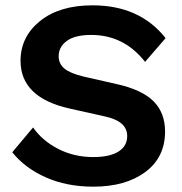

<svg xmlns="http://www.w3.org/2000/svg" viewBox="-20 -690 684 720"><path d="M327 -670Q504 -670 601 -547L524 -458Q445 -559 322 -559Q261 -559 230.5 -536.5Q200 -514 200 -479Q200 -451 221.5 -433Q243 -415 293 -403L416 -375Q512 -354 555.5 -310.5Q599 -267 599 -197Q599 -100 525 -45Q451 10 330 10Q230 10 151.5 -25Q73 -60 26 -119L104 -212Q139 -162 198.5 -131.5Q258 -101 330 -101Q391 -101 424 -121.5Q457 -142 457 -180Q457 -235 375 -253L241 -283Q57 -324 57 -462Q57 -552 130 -611Q203 -670 327 -670Z"/></svg>

Font: Elaine Sans SemiBold
Style: Regular
Weight: 600
Designer: Wei Huang
Foundry: Wei Huang
Version: Version 2.001;December 24, 2019;FontCreator 12.0.0.2547 64-b